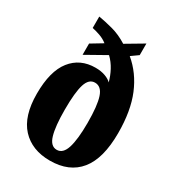

<svg xmlns="http://www.w3.org/2000/svg" viewBox="-185 -871 902 990"><g transform="rotate(30 266.5 -376.0)"><path d="M264 10Q157 10 95.5 -56.5Q34 -123 34 -256Q34 -390 86.5 -456.5Q139 -523 230 -523Q264 -523 289 -513.5Q314 -504 326 -491Q317 -525 300 -557Q283 -589 257 -614L138 -547V-614L206 -655Q186 -671 160.5 -680Q135 -689 114 -693V-761Q151 -755 198 -742.5Q245 -730 291 -701L394 -762V-693L352 -663Q423 -604 461 -512.5Q499 -421 499 -289Q499 -138 439 -64Q379 10 264 10ZM267 -56Q304 -56 320 -107Q336 -158 336 -256Q336 -358 320 -406.5Q304 -455 266 -455Q230 -455 215 -407.5Q200 -360 200 -256Q200 -158 215 -107Q230 -56 267 -56Z"/></g></svg>

Font: Noto Serif Bengali ExtraCondensed Black
Style: Regular
Weight: 900
Width: 2
Designer: Juan Bruce, Universal Thirst, Indian Type Foundry and the Monotype Design Team.
Foundry: Monotype Imaging Inc.
Version: Version 2.003; ttfautohint (v1.8.4.7-5d5b)